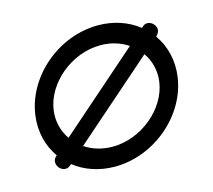

<svg xmlns="http://www.w3.org/2000/svg" viewBox="-88 -691 884 797"><g transform="rotate(-15 354.0 -292.5)"><path d="M206.4 -117.1 551.2 -419.4C576 -383.6 587.6 -339.2 581 -292.6C565.4 -181.1 449.6 -82.5 324.5 -82.5C279.2 -82.5 238.8 -95.4 206.4 -117.1ZM156.9 -165.7C132 -201.5 120.4 -245.9 127 -292.6C142.6 -404.1 258.4 -502.7 383.5 -502.7C428.8 -502.7 469.3 -489.8 501.7 -468C407.8 -385.8 248.7 -246.2 156.9 -165.7ZM48.2 -292.6C38.4 -222.6 55.2 -158.3 91 -107.9C87.7 -104.9 85.9 -103.4 85.9 -103.4C74 -92.9 73.1 -72.2 85.8 -57.4C98.5 -42.6 118.8 -40.4 130.9 -51L138.7 -57.8C184.5 -21.5 244.6 0 312.9 0C481.4 0 637.1 -131.1 659.8 -292.6C669.6 -362.6 652.9 -426.8 617 -477.2C630.9 -489.4 638.3 -508.9 622.1 -527.6C609.4 -542.4 589.1 -544.6 577 -534C577 -534 574.3 -531.7 569.4 -527.3C523.5 -563.7 463.4 -585.2 395.1 -585.2C226.6 -585.2 70.9 -454.1 48.2 -292.6Z"/></g></svg>

Font: Hi.
Style: Regular
Weight: 400
Designer: Mew Too, Robert Jablonski
Foundry: Cannot Into Space Fonts
Version: Version 1.996